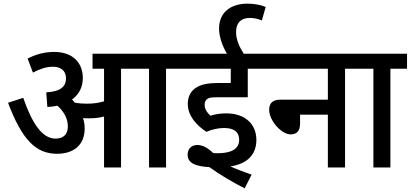

<svg xmlns="http://www.w3.org/2000/svg" viewBox="-20 -916 2246 1050"><path d="M443 -213C443 -234 440 -253 434 -270C445 -269 456 -269 466 -269C495 -269 522 -271 549 -279V0H642V-540H795V0H888V-540H980V-622H486V-540H549V-362C519 -353 491 -349 453 -349C430 -349 410 -351 390 -354C385 -360 379 -366 374 -372C412 -399 433 -440 433 -490C433 -572 378 -632 277 -632C216 -632 169 -615 131 -596L160 -519C197 -538 230 -551 270 -551C310 -551 341 -531 341 -488C341 -442 310 -415 233 -411L239 -331C259 -332 277 -334 294 -338C328 -307 351 -270 351 -224C351 -180 325 -158 284 -158C211 -158 156 -240 107 -381L24 -354C101 -149 178 -75 292 -75C383 -75 443 -123 443 -213Z M1206 -216C1262 -216 1288 -192 1288 -152C1288 -101 1245 -78 1170 -78C1163 -78 1155 -78 1146 -79C1112 -111 1086 -123 1059 -123C1028 -123 1006 -103 1006 -70C1006 -22 1053 -6 1125 -2C1181 38 1247 78 1318 114L1356 39C1317 26 1275 10 1240 -6C1332 -20 1382 -70 1382 -151C1382 -239 1318 -296 1218 -296C1188 -296 1157 -292 1131 -283C1114 -299 1099 -318 1099 -344C1099 -356 1103 -366 1111 -373C1120 -381 1132 -384 1164 -384H1335V-540H1433V-622H1313C1287 -663 1271 -701 1271 -741C1271 -787 1294 -818 1347 -818C1369 -818 1391 -813 1412 -804L1433 -878C1406 -889 1373 -896 1333 -896C1245 -896 1178 -851 1178 -760C1178 -715 1196 -665 1221 -622H966V-540H1242V-462H1174C1104 -462 1070 -451 1042 -429C1020 -411 1007 -384 1007 -348C1007 -282 1055 -230 1109 -195C1138 -208 1173 -216 1206 -216Z M1420 -622V-540H1773V-371H1514C1466 -371 1452 -347 1452 -315C1452 -257 1519 -181 1569 -181C1603 -181 1621 -200 1621 -240V-289H1773V0H1867V-540H1958V-622Z M2115 -540H2206V-622H1944V-540H2022V0H2115Z"/></svg>

Font: Noto Sans Devanagari UI SemiCondensed Medium
Style: Regular
Weight: 500
Width: 4
Designer: Jelle Bosma - Monotype Design Team
Foundry: Monotype Imaging Inc.
Version: Version 2.004